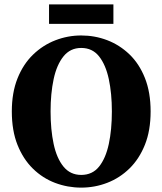

<svg xmlns="http://www.w3.org/2000/svg" viewBox="-20 -838 742 877"><path d="M351 19Q289 19 232 -2.5Q175 -24 130.5 -67.5Q86 -111 60 -176Q34 -241 34 -329Q34 -415 60 -480Q86 -545 131 -588.5Q176 -632 233 -654Q290 -676 351 -676Q413 -676 469.5 -654.5Q526 -633 571 -590Q616 -547 642 -481.5Q668 -416 668 -329Q668 -242 642 -177Q616 -112 571.5 -68.5Q527 -25 470 -3Q413 19 351 19ZM351 -39Q402 -39 432.5 -77Q463 -115 477 -180.5Q491 -246 491 -329Q491 -411 477 -476.5Q463 -542 432.5 -580.5Q402 -619 351 -619Q301 -619 270 -580.5Q239 -542 225 -476.5Q211 -411 211 -329Q211 -246 225 -180.5Q239 -115 270 -77Q301 -39 351 -39ZM204 -729V-818H498V-729Z"/></svg>

Font: Source Serif 4
Style: Bold
Weight: 700
Designer: Frank Grießhammer
Foundry: Adobe
Version: Version 4.005;hotconv 1.1.0;makeotfexe 2.6.0